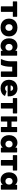

<svg xmlns="http://www.w3.org/2000/svg" viewBox="3130 -3728 651 6952"><g transform="rotate(90 3456.0 -252.5)"><path d="M209 24V-391H49Q31 -391 31 -409V-530Q31 -548 49 -548H571Q589 -548 589 -530V-409Q589 -391 571 -391H411V24Q411 42 393 42H227Q209 42 209 24Z M654 -253Q654 -342 694 -411.5Q734 -481 807 -519.5Q880 -558 977 -558Q1074 -558 1147 -519.5Q1220 -481 1260 -411.5Q1300 -342 1300 -253Q1300 -163 1260 -93.5Q1220 -24 1147 14.5Q1074 53 977 53Q880 53 807 14.5Q734 -24 694 -93.5Q654 -163 654 -253ZM977 -122Q1031 -122 1064.5 -158.5Q1098 -195 1098 -253Q1098 -311 1064.5 -347Q1031 -383 977 -383Q923 -383 889.5 -347Q856 -311 856 -253Q856 -195 889.5 -158.5Q923 -122 977 -122Z M1368 -253Q1368 -344 1402 -413Q1436 -482 1498.5 -520Q1561 -558 1642 -558Q1752 -558 1819 -478L1821 -530Q1821 -538 1826 -542.5Q1831 -547 1839 -547H1978Q1986 -547 1991 -542.5Q1996 -538 1996 -530V24Q1996 32 1991 37Q1986 42 1978 42H1839Q1831 42 1826 37Q1821 32 1821 24L1819 -28Q1752 53 1642 53Q1561 53 1499 14.5Q1437 -24 1402.5 -93Q1368 -162 1368 -253ZM1691 -122Q1745 -122 1778.5 -158.5Q1812 -195 1812 -253Q1812 -311 1778.5 -347Q1745 -383 1691 -383Q1637 -383 1603.5 -347Q1570 -311 1570 -253Q1570 -195 1603.5 -158.5Q1637 -122 1691 -122Z M2397 -369V-302Q2397 -218 2381 -128Q2365 -38 2334 26Q2327 42 2308 42H2133Q2116 42 2122 26Q2158 -53 2178.5 -137Q2199 -221 2199 -302V-530Q2199 -548 2217 -548H2747Q2765 -548 2765 -530V24Q2765 42 2747 42H2586Q2568 42 2568 24V-369Z M2869 -253Q2869 -342 2907 -411.5Q2945 -481 3015 -519.5Q3085 -558 3178 -558Q3274 -558 3341.5 -515.5Q3409 -473 3442 -396Q3475 -319 3469 -219Q3467 -202 3450 -202H3071Q3082 -158 3109.5 -135Q3137 -112 3179 -112Q3246 -112 3276 -154Q3286 -165 3300 -162L3442 -114Q3453 -109 3453 -101Q3453 -97 3450 -91Q3411 -18 3339 17.5Q3267 53 3178 53Q3085 53 3015 14.5Q2945 -24 2907 -93.5Q2869 -163 2869 -253ZM3175 -402Q3133 -402 3106.5 -379Q3080 -356 3071 -311H3273Q3265 -355 3239.5 -378.5Q3214 -402 3175 -402Z M3709 24V-391H3549Q3531 -391 3531 -409V-530Q3531 -548 3549 -548H4071Q4089 -548 4089 -530V-409Q4089 -391 4071 -391H3911V24Q3911 42 3893 42H3727Q3709 42 3709 24Z M4382 -188V24Q4382 42 4364 42H4213Q4195 42 4195 24V-529Q4195 -547 4213 -547H4364Q4382 -547 4382 -529V-344H4578V-529Q4578 -547 4596 -547H4747Q4765 -547 4765 -529V24Q4765 42 4747 42H4596Q4578 42 4578 24V-188Z M4874 -253Q4874 -344 4908 -413Q4942 -482 5004.5 -520Q5067 -558 5148 -558Q5258 -558 5325 -478L5327 -530Q5327 -538 5332 -542.5Q5337 -547 5345 -547H5484Q5492 -547 5497 -542.5Q5502 -538 5502 -530V24Q5502 32 5497 37Q5492 42 5484 42H5345Q5337 42 5332 37Q5327 32 5327 24L5325 -28Q5258 53 5148 53Q5067 53 5005 14.5Q4943 -24 4908.5 -93Q4874 -162 4874 -253ZM5197 -122Q5251 -122 5284.5 -158.5Q5318 -195 5318 -253Q5318 -311 5284.5 -347Q5251 -383 5197 -383Q5143 -383 5109.5 -347Q5076 -311 5076 -253Q5076 -195 5109.5 -158.5Q5143 -122 5197 -122Z M5775 24V-391H5615Q5597 -391 5597 -409V-530Q5597 -548 5615 -548H6137Q6155 -548 6155 -530V-409Q6155 -391 6137 -391H5977V24Q5977 42 5959 42H5793Q5775 42 5775 24Z M6220 -253Q6220 -344 6254 -413Q6288 -482 6350.5 -520Q6413 -558 6494 -558Q6604 -558 6671 -478L6673 -530Q6673 -538 6678 -542.5Q6683 -547 6691 -547H6830Q6838 -547 6843 -542.5Q6848 -538 6848 -530V24Q6848 32 6843 37Q6838 42 6830 42H6691Q6683 42 6678 37Q6673 32 6673 24L6671 -28Q6604 53 6494 53Q6413 53 6351 14.5Q6289 -24 6254.5 -93Q6220 -162 6220 -253ZM6543 -122Q6597 -122 6630.5 -158.5Q6664 -195 6664 -253Q6664 -311 6630.5 -347Q6597 -383 6543 -383Q6489 -383 6455.5 -347Q6422 -311 6422 -253Q6422 -195 6455.5 -158.5Q6489 -122 6543 -122Z"/></g></svg>

Font: LINE Seed JP_TTF ExtraBold
Style: Regular
Weight: 800
Designer: LY Corporation & Fontrix & Fontworks
Version: Version 1.015